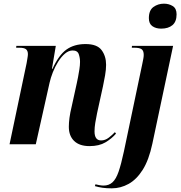

<svg xmlns="http://www.w3.org/2000/svg" viewBox="-20 -786 988 1046"><path d="M468 10Q413 10 384 -18Q355 -46 355 -95Q355 -117 358.5 -144Q362 -171 371 -208L398 -331Q401 -344 405 -365Q409 -386 412.5 -408.5Q416 -431 416 -449Q416 -471 409 -491Q402 -511 376 -511Q354 -511 334 -494Q314 -477 297 -450Q280 -423 268 -392.5Q256 -362 250 -335L175 0H32L125 -442Q127 -455 129.5 -469Q132 -483 132 -491Q132 -509 122 -517.5Q112 -526 85 -526H68L69 -536H284L263 -411H266Q300 -486 342 -516Q384 -546 446 -546Q509 -546 533.5 -513Q558 -480 558 -433Q558 -407 552.5 -375.5Q547 -344 541 -316L509 -170Q503 -141 499 -116.5Q495 -92 495 -70Q495 -21 531 -21Q553 -21 572.5 -36Q592 -51 606 -66L612 -58Q589 -31 554.5 -10.5Q520 10 468 10ZM858 -630Q829 -630 810 -643.5Q791 -657 791 -687Q791 -730 816 -748Q841 -766 873 -766Q900 -766 921 -753Q942 -740 942 -708Q942 -668 919.5 -649Q897 -630 858 -630ZM589 240Q560 240 539 237Q518 234 497 228L500 218Q507 220 520.5 222.5Q534 225 544 225Q573 225 592.5 207.5Q612 190 626 149.5Q640 109 655 39L755 -437Q758 -452 760.5 -464.5Q763 -477 763 -487Q763 -509 752 -517.5Q741 -526 712 -526H698L699 -536H923L810 -3Q791 86 757.5 139Q724 192 680.5 216Q637 240 589 240Z"/></svg>

Font: Noto Serif Display SemiCondensed
Style: Bold Italic
Weight: 700
Width: 4
Italic angle: -12°
Designer: Monotype Design Team
Foundry: Monotype Imaging Inc.
Version: Version 2.009